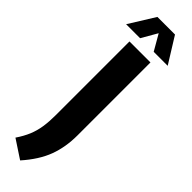

<svg xmlns="http://www.w3.org/2000/svg" viewBox="-409 -931 1087 1087"><g transform="rotate(45 134.5 -388.0)"><path d="M89 174 -21 101.5Q6.5 61 22 23.8Q37.5 -13.5 44 -55.5Q50.5 -97.5 50.5 -151.5V-740H218.5V-155.5Q218.5 -62 189.5 15.8Q160.5 93.5 89 174ZM-32 -795.5 64 -950H205L301 -795.5H189L134.5 -890L80 -795.5Z"/></g></svg>

Font: Encode Sans Condensed ExtraBold
Style: Regular
Weight: 800
Width: 3
Designer: Multiple Designers
Foundry: Impallari Type
Version: Version 3.000; ttfautohint (v1.8.3) -l 8 -r 50 -G 200 -x 14 